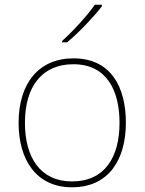

<svg xmlns="http://www.w3.org/2000/svg" viewBox="-20 -879 615 816"><path d="M413 -852V-859H383C354 -816 289 -745 244 -705V-699H265C318 -743 378 -807 413 -852ZM515 -357C515 -510 451 -631 292 -631C145 -631 59 -525 59 -357C59 -200 134 -83 286 -83C443 -83 515 -202 515 -357ZM86 -357C86 -513 160 -606 292 -606C433 -606 488 -495 488 -357C488 -212 426 -108 286 -108C151 -108 86 -210 86 -357Z"/></svg>

Font: Noto Sans Telugu UI Thin
Style: Regular
Weight: 100
Designer: Jelle Bosma - Monotype Design Team
Foundry: Monotype Imaging Inc.
Version: Version 2.005